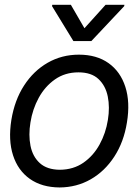

<svg xmlns="http://www.w3.org/2000/svg" viewBox="-20 -785 590 816"><path d="M233.4 11.7Q157.7 11.2 106.9 -24.7Q56.2 -60.5 35.4 -125Q14.6 -189.5 28.3 -275.4Q42 -359.4 82.3 -421.6Q122.6 -483.9 182.6 -518.3Q242.7 -552.7 315.4 -552.7Q390.6 -552.7 441.2 -516.8Q491.7 -481 512.7 -416Q533.7 -351.1 519.5 -264.6Q506.3 -181.6 465.8 -119.4Q425.3 -57.1 365.5 -22.9Q305.7 11.2 233.4 11.7ZM234.4 -63.5Q292 -64 334.5 -93.5Q377 -123 403.3 -171.1Q429.7 -219.2 438.5 -275.4Q447.3 -329.1 438 -375Q428.7 -420.9 398.4 -449.2Q368.2 -477.5 313.5 -477.5Q256.3 -477.5 213.6 -447.5Q170.9 -417.5 144.5 -369.1Q118.2 -320.8 109.4 -264.6Q100.6 -211.4 109.6 -165.5Q118.7 -119.6 149.2 -91.8Q179.7 -64 234.4 -63.5ZM281.2 -764.6 338.9 -665 428.7 -764.6H508.8L507.8 -758.8L368.2 -610.4H292L201.2 -758.8L202.1 -764.6Z"/></svg>

Font: Inter Tight
Style: Italic
Weight: 400
Italic angle: -9.39999°
Designer: Rasmus Andersson
Foundry: rsms
Version: Version 3.002